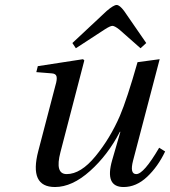

<svg xmlns="http://www.w3.org/2000/svg" viewBox="-20 -740 684 772"><path d="M271 -567 409 -696Q437 -720 449 -720Q461 -720 479 -696L568 -567L545 -546L460 -621Q441 -636 432 -636Q423 -636 400 -621L285 -546ZM126 -450 132 -474 314 -502 319 -497 223 -128Q200 -40 248 -40Q305 -40 364 -112Q423 -184 462 -274Q491 -342 533 -490L622 -502L515 -94Q501 -40 528 -40Q558 -40 620 -146L644 -131Q615 -70 571.5 -29Q528 12 477 12Q400 12 431 -96L464 -210H462Q414 -117 342 -52.5Q270 12 201 12Q96 12 134 -133L203 -397Q210 -420 207.5 -432Q205 -444 188 -445Z"/></svg>

Font: Lingua Franca
Style: Italic
Weight: 400
Italic angle: -13°
Version: Version 1.19